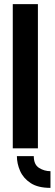

<svg xmlns="http://www.w3.org/2000/svg" viewBox="-20 -720 265 932"><path d="M225 192Q164 192 128.5 168.5Q93 145 77.5 109.5Q62 74 62 38H144Q144 79 169.5 95Q195 111 225 111ZM42 0V-700H164V0Z"/></svg>

Font: Stick No Bills
Style: Bold
Weight: 700
Version: Version 2.000